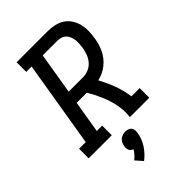

<svg xmlns="http://www.w3.org/2000/svg" viewBox="-298 -834 1187 1187"><g transform="rotate(-45 295.5 -240.5)"><path d="M-9 0V-84H49L143 -651H96V-735H368Q398 -735 427 -728.5Q456 -722 479.5 -706.5Q503 -691 518.5 -667Q534 -643 541 -615.5Q548 -588 547.5 -558Q547 -528 542 -498Q539 -476 532.5 -454Q526 -432 516 -411.5Q506 -391 491 -372Q476 -353 457.5 -338.5Q439 -324 418 -314Q397 -304 374 -299Q387 -274 399 -248.5Q411 -223 421 -196Q431 -169 438 -141Q445 -113 449 -84H521V0H351Q355 -27 353.5 -54Q352 -81 347 -106.5Q342 -132 334 -156.5Q326 -181 316 -204.5Q306 -228 294.5 -250.5Q283 -273 270 -295H181L146 -84H193V0ZM321 -379Q345 -379 369 -389Q393 -399 410 -419Q427 -439 435.5 -463Q444 -487 448 -511Q450 -527 451 -543.5Q452 -560 450 -575.5Q448 -591 442 -605.5Q436 -620 425.5 -630.5Q415 -641 400 -646Q385 -651 368 -651H240L195 -379ZM221 254 181 208Q195 197 206.5 184Q218 171 227 156Q219 154 212.5 148.5Q206 143 202.5 135Q199 127 198.5 118.5Q198 110 200 101Q202 89 207.5 77.5Q213 66 222.5 58Q232 50 244 46.5Q256 43 268 43Q279 43 290 46.5Q301 50 308 58Q315 66 316.5 77.5Q318 89 316 101Q313 123 305 144.5Q297 166 284.5 185.5Q272 205 256 222.5Q240 240 221 254Z"/></g></svg>

Font: Iosevka Curly Slab MdEx
Style: Italic
Weight: 500
Width: 7
Italic angle: -9°
Monospace: yes
Designer: Belleve Invis
Foundry: Belleve Invis
Version: Version 11.0.0; ttfautohint (v1.8.3)